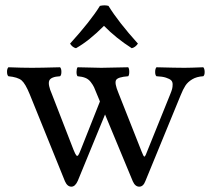

<svg xmlns="http://www.w3.org/2000/svg" viewBox="-20 -681 787 713"><path d="M382.8 -659.2Q419.9 -599.1 492.2 -519Q482.4 -504.9 469.2 -502Q411.1 -539.1 366.2 -585Q310.1 -528.8 262.2 -502Q249 -504.9 240.2 -519Q316.4 -603 351.1 -659.2Q368.7 -663.1 382.8 -659.2ZM203.1 -397.9Q168.5 -396 162.8 -381.3Q157.2 -366.7 172.9 -331.1L252.9 -125Q259.8 -107.9 263.4 -104Q267.1 -100.1 270.5 -104.5Q273.9 -108.9 280.8 -127L351.1 -304.2L344.7 -319.8Q343.3 -323.2 340.8 -329.1Q333.5 -348.1 329.3 -356.9Q325.2 -365.7 316.9 -376.5Q308.6 -387.2 296.9 -391.8Q285.2 -396.5 268.1 -397.9Q264.2 -401.9 264.2 -413.8Q264.2 -425.8 268.1 -431.2Q342.3 -429.2 356 -429.2Q381.8 -429.2 456.1 -431.2Q460 -426.3 460 -414.1Q460 -401.9 456.1 -397.9Q417 -395 410.9 -383.5Q404.8 -372.1 419.4 -336.9L505.9 -118.2Q512.7 -100.6 515.6 -99.6Q518.1 -98.6 521.5 -106.4Q522 -106.9 527.8 -122.1L611.8 -330.1Q617.2 -343.3 619.1 -350.6Q621.1 -357.9 621.1 -367.7Q621.1 -377.4 615.5 -382.8Q609.9 -388.2 596.4 -392.6Q583 -397 561 -397.9Q556.2 -401.9 556.2 -413.8Q556.2 -425.8 561 -431.2Q635.3 -429.2 665 -429.2Q685.1 -429.2 734.9 -431.2Q739.7 -426.3 740 -414.1Q740.2 -401.9 734.9 -397.9Q710.4 -396.5 693.8 -386.5Q677.2 -376.5 668.5 -363Q659.7 -349.6 650.4 -326.2L520 -8.8Q512.2 12.2 497.1 12.2Q481.9 12.2 473.1 -7.8L370.1 -255.9L269 -9.8Q259.3 12.2 245.1 12.2Q230 12.2 221.2 -7.8L90.3 -331.1Q74.2 -370.6 60.1 -382.6Q45.9 -394.5 11.2 -397.9Q6.3 -401.9 6.1 -413.8Q5.9 -425.8 11.2 -431.2Q63 -429.2 99.1 -429.2Q128.9 -429.2 203.1 -431.2Q208 -426.3 208 -414.1Q208 -401.9 203.1 -397.9Z"/></svg>

Font: Linux Libertine Capitals
Style: Small Caps
Weight: 400
Designer: Philipp H. Poll
Foundry: Philipp H. Poll
Version: Version 5.1.3